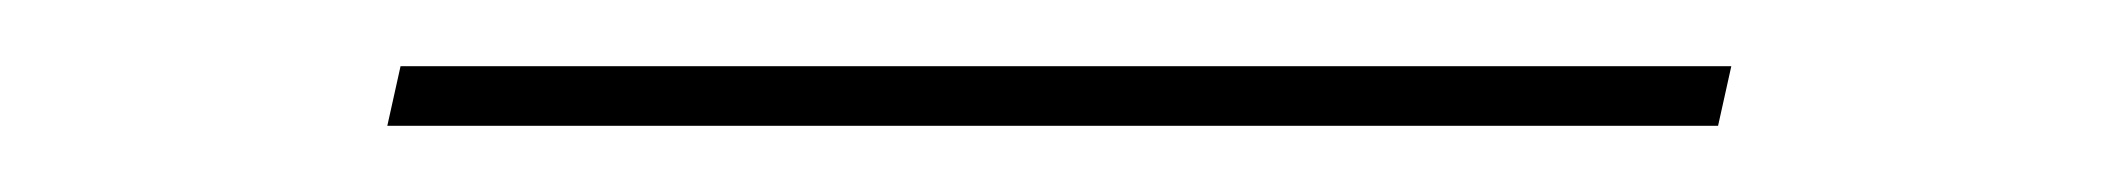

<svg xmlns="http://www.w3.org/2000/svg" viewBox="-20 -369 640 58"><path d="M97 -331 101 -349H503L499 -331Z"/></svg>

Font: Iosevka Curly Thin Extended
Style: Italic
Weight: 100
Width: 7
Italic angle: -9°
Monospace: yes
Designer: Belleve Invis
Foundry: Belleve Invis
Version: Version 11.1.0; ttfautohint (v1.8.3)